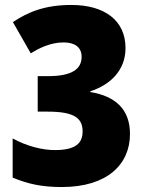

<svg xmlns="http://www.w3.org/2000/svg" viewBox="-20 -744 584 774"><path d="M229 10C412 10 504 -81 504 -204C504 -301 448 -356 344 -373V-376C425 -402 486 -461 486 -550C486 -662 401 -724 268 -724C161 -724 94 -696 32 -655L104 -529C133 -547 181 -573 236 -573C281 -573 309 -554 309 -515C309 -466 271 -437 173 -437H132V-294H172C281 -294 313 -267 313 -214C313 -166 284 -139 201 -139C152 -139 89 -154 31 -186V-28C94 -2 149 10 229 10Z"/></svg>

Font: Noto Sans Devanagari SemiCondensed Black
Style: Regular
Weight: 900
Width: 4
Designer: Jelle Bosma - Monotype Design Team
Foundry: Monotype Imaging Inc.
Version: Version 2.004